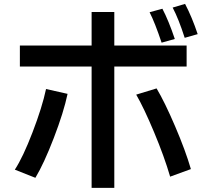

<svg xmlns="http://www.w3.org/2000/svg" viewBox="-20 -876 1040 967"><path d="M54.7 -21.5Q95.7 -84 144 -210Q192.4 -335.9 211.9 -427.7L320.3 -403.3Q300.8 -310.5 251 -181.2Q201.2 -51.8 158.2 19.5ZM80.1 -541V-646.5H441.4V-815.4H555.7V-646.5H919.9V-541H555.7V70.3H441.4V-541ZM666 -399.4 768.6 -430.7Q809.6 -362.3 861.8 -240.2Q914.1 -118.2 941.4 -24.4L836.9 13.7Q807.6 -86.9 756.3 -209.5Q705.1 -332 666 -399.4ZM733.4 -814.5 797.9 -832Q829.1 -772.5 860.4 -679.7L793.9 -661.1Q760.7 -760.7 733.4 -814.5ZM849.6 -837.9 912.1 -856.4Q947.3 -789.1 975.6 -704.1L910.2 -685.5Q879.9 -780.3 849.6 -837.9Z"/></svg>

Font: GenEi M Gothic v2 Medium
Style: Regular
Weight: 500
Version: Version 2.0